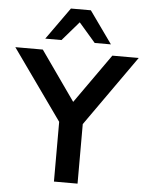

<svg xmlns="http://www.w3.org/2000/svg" viewBox="-87 -988 792 1037"><g transform="rotate(5 308.5 -469.5)"><path d="M245 0V-363L272 -286L-26 -705H123L325 -418H297L500 -705H643L347 -286L373 -363V0ZM131 -765 255 -939H363L487 -765H399L309 -869L219 -765Z"/></g></svg>

Font: Nunito Sans 12pt ExtraLight
Style: Regular
Weight: 200
Designer: Vernon Adams
Foundry: Vernon Adams
Version: Version 3.101;gftools[0.9.27]